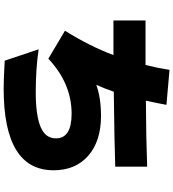

<svg xmlns="http://www.w3.org/2000/svg" viewBox="31 -896 938 1040"><g transform="rotate(90 500.0 -376.0)"><path d="M90.8 -521.5V-695.3H332Q347.7 -756.8 358.4 -825.2L547.9 -808.6Q539.1 -760.7 525.4 -697.3Q722.7 -698.2 882.8 -704.1V-531.2Q744.1 -526.4 476.6 -523.4Q459 -470.7 439.5 -428.7Q510.7 -454.1 608.4 -454.1Q744.1 -454.1 823.2 -385.3Q902.3 -316.4 902.3 -197.3Q902.3 73.2 460 73.2Q406.2 73.2 308.6 67.4L247.1 -116.2Q354.5 -100.6 479 -100.6Q603.5 -100.6 666.5 -126.5Q729.5 -152.3 729.5 -210Q729.5 -294.9 595.7 -294.9Q432.6 -294.9 297.9 -168.9L146.5 -258.8Q229.5 -391.6 278.3 -521.5Z"/></g></svg>

Font: GenEi M Gothic v2 Black
Style: Regular
Weight: 900
Version: Version 2.0